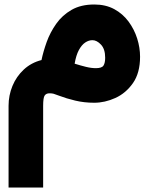

<svg xmlns="http://www.w3.org/2000/svg" viewBox="-20 -457 661 854"><path d="M406.7 -153.8Q385.7 -153.8 362.1 -159.7Q338.4 -165.5 312 -173.8Q318.4 -211.4 330.8 -234.4Q343.3 -257.3 358.9 -267.8Q374.5 -278.3 391.1 -278.3Q410.6 -278.3 429.2 -258.5Q447.8 -238.8 447.8 -200.2Q447.8 -177.2 440.4 -165.5Q433.1 -153.8 406.7 -153.8ZM398.9 0Q446.3 0 493.2 -21.2Q540 -42.5 571.5 -87.6Q603 -132.8 603 -204.6Q603 -245.1 590.1 -285.9Q577.1 -326.7 551.8 -361.1Q526.4 -395.5 488.3 -416.3Q450.2 -437 399.4 -437Q339.8 -437 298.3 -413.1Q256.8 -389.2 230 -351.1Q203.1 -313 187.7 -270.3Q172.4 -227.5 164.6 -189.9Q118.7 -178.2 85.7 -147.5Q52.7 -116.7 35.4 -74.7Q18.1 -32.7 18.1 13.7V377H171.9V13.7Q171.9 -22.5 178.7 -32.2Q185.5 -42 200.2 -42Q210.9 -42 218.3 -40Q225.6 -38.1 243.2 -31.2Q274.9 -19 314.7 -9.5Q354.5 0 398.9 0Z"/></svg>

Font: Estedad-VF-FD Black
Style: Regular
Weight: 900
Designer: Amin Abedi
Version: Version 4.000